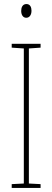

<svg xmlns="http://www.w3.org/2000/svg" viewBox="-20 -931 259 951"><path d="M111 -911C91 -911 85 -893 85 -877C85 -859 93 -843 110 -843C126 -843 136 -857 136 -878C136 -894 130 -911 111 -911ZM181 0V-19L123 -22V-691L181 -695V-714H38V-695L98 -691V-22L38 -19V0Z"/></svg>

Font: Noto Sans Oriya ExtCond Thin
Style: Regular
Weight: 100
Width: 2
Designer: Amélie Bonet and Sol Matas
Foundry: Google LLC
Version: Version 2.006